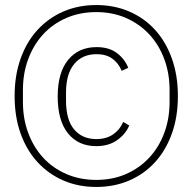

<svg xmlns="http://www.w3.org/2000/svg" viewBox="-20 -730 764 762"><path d="M362 12Q291 12 232 -13.5Q173 -39 129.5 -86Q86 -133 62 -199.5Q38 -266 38 -349Q38 -431 62 -498Q86 -565 129.5 -612Q173 -659 232 -684.5Q291 -710 362 -710Q433 -710 492.5 -684.5Q552 -659 595 -612Q638 -565 662 -498Q686 -431 686 -349Q686 -266 662 -199.5Q638 -133 595 -86Q552 -39 492.5 -13.5Q433 12 362 12ZM362 -16Q427 -16 480.5 -39.5Q534 -63 572.5 -104.5Q611 -146 632 -202.5Q653 -259 653 -325V-373Q653 -439 632 -495.5Q611 -552 572.5 -593.5Q534 -635 480.5 -658.5Q427 -682 362 -682Q297 -682 243 -658.5Q189 -635 151 -593.5Q113 -552 92 -495.5Q71 -439 71 -373V-325Q71 -259 92 -202.5Q113 -146 151 -104.5Q189 -63 243 -39.5Q297 -16 362 -16ZM362 -150Q291 -150 250 -200.5Q209 -251 209 -347Q209 -442 250.5 -492.5Q292 -543 363 -543Q413 -543 444 -519.5Q475 -496 489 -461L463 -449Q450 -480 425.5 -497.5Q401 -515 363 -515Q307 -515 274.5 -476Q242 -437 242 -362V-331Q242 -254 274.5 -216Q307 -178 362 -178Q401 -178 428 -196Q455 -214 469 -246L493 -232Q478 -197 444.5 -173.5Q411 -150 362 -150Z"/></svg>

Font: IBM Plex Sans KR ExtLt
Style: Regular
Weight: 200
Designer: Mike Abbink; Paul van der Laan; Pieter van Rosmalen; Wujin Sim; Chorong Kim; Dohee Lee;
Foundry: Sandoll Inc.
Version: Version 1.002